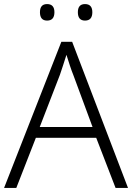

<svg xmlns="http://www.w3.org/2000/svg" viewBox="-20 -922 648 942"><path d="M547 0 452 -246H156L60 0H0L281 -717H334L608 0ZM339 -556Q333 -570 323 -600Q313 -630 306 -653Q298 -626 289 -600Q280 -574 274 -555L175 -299H434ZM176 -862Q176 -902 211 -902Q247 -902 247 -862Q247 -821 211 -821Q176 -821 176 -862ZM362 -862Q362 -902 397 -902Q433 -902 433 -862Q433 -821 397 -821Q362 -821 362 -862Z"/></svg>

Font: Noto Sans Sinhala Light
Style: Regular
Weight: 300
Designer: Jelle Bosma - Monotype Design Team
Foundry: Monotype Imaging Inc.
Version: Version 2.006; ttfautohint (v1.8.4.7-5d5b)